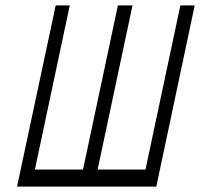

<svg xmlns="http://www.w3.org/2000/svg" viewBox="-20 -690 740 710"><path d="M43 0H558L700 -670H647L518 -63H341L470 -670H416L287 -63H109L238 -670H186Z"/></svg>

Font: LT Wave Mono Light
Style: Italic
Weight: 300
Designer: Daniel Lyons
Version: Version 2.5 (Glyphs App)